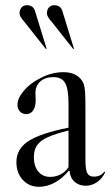

<svg xmlns="http://www.w3.org/2000/svg" viewBox="-20 -710 431 737"><path d="M43 -88Q43 -138 88.5 -168Q134 -198 243 -220V-311Q243 -369 230 -391.5Q217 -414 185 -414Q154 -414 135 -397.5Q116 -381 116 -353L117 -326Q117 -301 107.5 -286.5Q98 -272 81 -272Q66 -272 56.5 -282Q47 -292 47 -308Q47 -332 70.5 -360.5Q94 -389 131 -408Q176 -433 224 -433Q252 -433 271.5 -422Q291 -411 300 -391Q305 -378 306.5 -359Q308 -340 308 -286V-95Q308 -59 315 -45.5Q322 -32 340 -32Q367 -32 380 -51L384 -49Q372 -24 352 -10.5Q332 3 309 3Q283 3 266 -12.5Q249 -28 247 -54L244 -55Q221 -26 191 -9.5Q161 7 130 7Q92 7 67.5 -19.5Q43 -46 43 -88ZM243 -68V-209Q191 -196 162.5 -183Q134 -170 122 -152Q110 -134 110 -107Q110 -72 127 -51.5Q144 -31 173 -31Q194 -31 212.5 -40.5Q231 -50 243 -68ZM156 -522 91 -604 77 -622Q64 -637 59.5 -644.5Q55 -652 55 -659Q55 -672 62.5 -681Q70 -690 83 -690Q107 -690 114 -669L159 -523ZM261 -522 196 -604 182 -622Q169 -637 164.5 -644.5Q160 -652 160 -659Q160 -672 167.5 -681Q175 -690 188 -690Q212 -690 219 -669L264 -523Z"/></svg>

Font: Libre Caslon Display
Style: Regular
Weight: 400
Designer: Pablo Impallari, Rodrigo Fuenzalida
Foundry: Pablo Impallari, Rodrigo Fuenzalida
Version: Version 1.100; ttfautohint (v1.6) -l 8 -r 50 -G 200 -x 14 -D